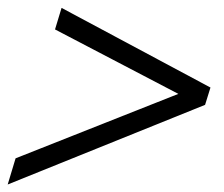

<svg xmlns="http://www.w3.org/2000/svg" viewBox="-61 -468 581 499"><path d="M472 -195.5 -41 11.5 -20.5 -56.5 402.5 -224 82 -391.5 99 -447.5 486 -240.5Z"/></svg>

Font: Newsreader 16pt SemiBold
Style: Italic
Weight: 600
Italic angle: -17°
Designer: Hugues Gentile
Foundry: Production Type
Version: Version 1.003; ttfautohint (v1.8.3)